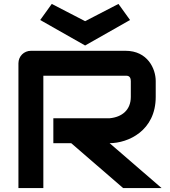

<svg xmlns="http://www.w3.org/2000/svg" viewBox="-20 -959 868 979"><path d="M774 -546C774 -608 733 -700 620 -700H138C102 -700 74 -672 74 -636V0H201V-573H620C630 -573 647 -573 647 -545V-465C647 -399 603 -362 539 -356H252V-229H343L608 0H804L539 -229C633 -229 774 -292 774 -465ZM185 -857 414 -727 643 -857 584 -939 414 -851 244 -939Z"/></svg>

Font: Audiowide
Style: Regular
Weight: 400
Designer: Astigmatic (AOETI)
Foundry: Astigmatic (AOETI)
Version: Version 1.002